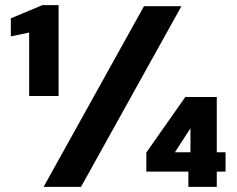

<svg xmlns="http://www.w3.org/2000/svg" viewBox="-20 -724 917 744"><path d="M93 -352V-598L22 -583V-653L144 -704H207V-352ZM149 0 538 -700H683L294 0ZM710 0V-59H547V-133L698 -348H820V-134H854V-59H820V0ZM658 -134H718V-227Z"/></svg>

Font: DM Sans 24pt Black
Style: Regular
Weight: 900
Designer: Colophon Foundry, Jonny Pinhorn
Foundry: Colophon Foundry
Version: Version 4.004;gftools[0.9.30]